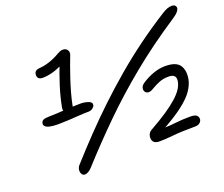

<svg xmlns="http://www.w3.org/2000/svg" viewBox="-126 -929 1360 1165"><g transform="rotate(-20 554.0 -346.0)"><path d="M278 -341Q259 -341 250 -354Q241 -367 245 -386Q257 -450 279 -519Q301 -588 325 -648L338 -636Q305 -616 267.5 -605Q230 -594 197 -594Q177 -594 169 -604.5Q161 -615 164 -630Q165 -641 173.5 -648Q182 -655 197 -656Q230 -658 264.5 -669.5Q299 -681 333 -701Q342 -706 350.5 -709.5Q359 -713 369 -713Q389 -713 398.5 -698Q408 -683 399 -663Q390 -640 378 -607Q366 -574 353 -535Q340 -496 328 -453.5Q316 -411 308 -369Q305 -358 297 -349.5Q289 -341 278 -341ZM190 -297Q157 -297 136.5 -301.5Q116 -306 107 -315Q98 -324 101 -335Q103 -349 115.5 -354.5Q128 -360 153 -360Q173 -360 198.5 -361.5Q224 -363 251 -364.5Q278 -366 304.5 -367.5Q331 -369 355 -369Q384 -369 408.5 -360.5Q433 -352 428 -332Q425 -322 413.5 -314Q402 -306 388 -306Q360 -306 324 -303.5Q288 -301 252.5 -299Q217 -297 190 -297ZM237 45Q225 45 218 34Q211 23 212.5 7.5Q214 -8 225 -21Q293 -97 364.5 -171.5Q436 -246 511 -317Q586 -388 666.5 -456.5Q747 -525 834 -589Q921 -653 1016 -713Q1036 -726 1051.5 -731.5Q1067 -737 1084 -737Q1091 -737 1098.5 -732.5Q1106 -728 1108 -718.5Q1110 -709 1100 -694.5Q1090 -680 1061 -661Q895 -552 759 -440.5Q623 -329 507.5 -215Q392 -101 284 18Q271 32 259 38.5Q247 45 237 45ZM731 11Q704 11 693 -2.5Q682 -16 686 -40Q689 -52 695 -59.5Q701 -67 708 -71Q774 -108 819.5 -138.5Q865 -169 894.5 -195.5Q924 -222 939.5 -245.5Q955 -269 959 -291Q969 -340 916 -340Q880 -340 852 -328Q824 -316 804.5 -304Q785 -292 773 -292Q758 -292 750 -302.5Q742 -313 745 -327Q747 -337 752.5 -343.5Q758 -350 770 -358Q806 -381 844 -394Q882 -407 918 -407Q989 -407 1012 -372Q1035 -337 1024 -281Q1018 -250 994.5 -214.5Q971 -179 917 -137Q863 -95 767 -43L755 -63Q764 -59 773 -58Q782 -57 791 -57Q820 -57 863 -62Q906 -67 956 -67Q989 -67 999.5 -55.5Q1010 -44 1007 -28Q1004 -16 993.5 -8Q983 0 964 0Q874 0 821 5.5Q768 11 731 11Z"/></g></svg>

Font: Shantell Sans Light
Style: Italic
Weight: 300
Italic angle: -11°
Designer: Stephen Nixon, Anya Danilova, Shantell Martin
Foundry: Arrow Type
Version: Version 1.008;[ac192a2d6]